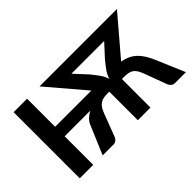

<svg xmlns="http://www.w3.org/2000/svg" viewBox="-78 -779 1048 1048"><g transform="rotate(-45 446.0 -255.0)"><path d="M312.5 -165 242.5 0H326C334.7 0 341.8 -2.4 347.5 -7.2C353.2 -12.1 357.2 -17.5 359.5 -23.5L410 -156C415 -169.3 420.3 -180.2 426 -188.5C431.7 -196.8 438.2 -203.4 445.5 -208.3C452.8 -213.1 460.9 -216.3 469.8 -218C478.6 -219.7 488.7 -220.5 500 -220.5H511.5L512 -220H514V0H611.5V-220H615L615.5 -220.5H625C638.3 -220.5 649.8 -219.7 659.3 -218C668.8 -216.3 677 -213.1 684 -208.3C691 -203.4 697.2 -196.8 702.5 -188.5C707.8 -180.2 713 -169.3 718 -156L767 -23.5C769.7 -17.5 773.9 -12.1 779.8 -7.2C785.6 -2.4 792.8 0 801.5 0H885L815 -164.5C807.3 -182.5 799.2 -198.6 790.5 -212.8C781.8 -226.9 772 -239.3 761 -250C750 -260.7 737.5 -269.3 723.5 -276C709.5 -282.7 693.5 -287.5 675.5 -290.5L862.5 -510H265L449 -294H169.5V-510.5H65.5V0H169.5V-220.5H367.5C354.8 -213.8 343.7 -205.9 334 -196.7C324.3 -187.6 317.2 -177 312.5 -165ZM505.5 -362 437 -436H690L622 -362C614.3 -352.3 607.4 -343.7 601.3 -336C595.1 -328.3 589.6 -320.9 584.8 -313.8C579.9 -306.6 575.8 -299.4 572.3 -292.3C568.8 -285.1 565.8 -277.3 563.5 -269C561.2 -277.3 558.3 -285.1 554.8 -292.3C551.3 -299.4 547.1 -306.6 542.3 -313.8C537.4 -320.9 531.9 -328.3 525.8 -336C519.6 -343.7 512.8 -352.3 505.5 -362Z"/></g></svg>

Font: Lato Semibold
Style: Regular
Weight: 600
Designer: Lukasz Dziedzic
Foundry: tyPoland Lukasz Dziedzic
Version: Version 2.006; 2014-01-15